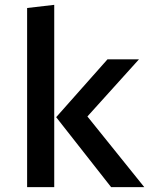

<svg xmlns="http://www.w3.org/2000/svg" viewBox="-20 -773 640 793"><path d="M204 0H92V-740L204 -753ZM341 -292 576 0H439L212 -289L424 -528H554Z"/></svg>

Font: Fira Mono Medium
Style: Regular
Weight: 500
Designer: Carrois Corporate & Edenspiekermann AG
Foundry: Carrois Corporate GbR & Edenspiekermann AG
Version: Version 3.206